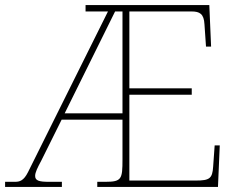

<svg xmlns="http://www.w3.org/2000/svg" viewBox="-24 -734 937 754"><path d="M-4 0H219V-20H168C131 -20 114 -24 114 -43C114 -57 123 -75 138 -103L218 -264H457V-108C457 -31 454 -20 390 -20H358V0H832L839 -163H819L813 -79C810 -33 799 -25 745 -25H484V-362H729V-387H484V-689H728C760 -689 777 -680 779 -638L785 -551H805L798 -714H312V-689H400L86 -58C69 -24 53 -20 35 -20H-4ZM230 -289 428 -689H457V-289Z"/></svg>

Font: Noto Serif Gurmukhi Thin
Style: Regular
Weight: 100
Designer: Vaibhav Singh and the Monotype Design Team
Foundry: Monotype Imaging Inc.
Version: Version 2.004